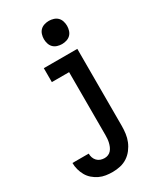

<svg xmlns="http://www.w3.org/2000/svg" viewBox="-237 -837 974 1147"><g transform="rotate(-30 250.0 -263.5)"><path d="M185 223Q162 223 139 219.5Q116 216 95 206Q74 196 56 180.5Q38 165 26.5 144.5Q15 124 9 101.5Q3 79 3 56H115Q115 70 119.5 83.5Q124 97 134 107.5Q144 118 157.5 122.5Q171 127 185 127Q198 127 210 122Q222 117 230.5 107Q239 97 244 85Q249 73 252 60.5Q255 48 256 35.5Q257 23 257 10V-424H138V-520H369V10Q369 37 365.5 63.5Q362 90 352 114.5Q342 139 325.5 160.5Q309 182 287 196.5Q265 211 238.5 217Q212 223 185 223ZM305 -590Q289 -590 273 -595Q257 -600 246 -611Q235 -622 230 -638Q225 -654 225 -670Q225 -686 230 -702Q235 -718 246 -729Q257 -740 273 -745Q289 -750 305 -750Q321 -750 337 -745Q353 -740 364 -729Q375 -718 380 -702Q385 -686 385 -670Q385 -654 380 -638Q375 -622 364 -611Q353 -600 337 -595Q321 -590 305 -590Z"/></g></svg>

Font: Iosevka Term
Style: Bold
Weight: 700
Monospace: yes
Designer: Belleve Invis
Foundry: Belleve Invis
Version: Version 30.0.1